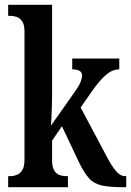

<svg xmlns="http://www.w3.org/2000/svg" viewBox="-20 -780 546 800"><path d="M14 0V-46H23Q36 -46 49.5 -51Q63 -56 72.5 -70.5Q82 -85 82 -115V-649Q82 -677 72.5 -691Q63 -705 49.5 -709.5Q36 -714 23 -714H14V-760H197V-376Q197 -359 196 -332Q195 -305 194 -282.5Q193 -260 192 -256L292 -398Q311 -425 316.5 -440.5Q322 -456 322 -465Q322 -491 281 -491V-536H477V-491Q448 -491 421.5 -468Q395 -445 364 -401L316 -332L423 -131Q444 -90 462.5 -68Q481 -46 502 -46H506V0H494Q438 0 405 -7Q372 -14 351.5 -36.5Q331 -59 309 -104L238 -254L197 -194V-113Q197 -84 206 -69.5Q215 -55 228.5 -50.5Q242 -46 255 -46H263V0Z"/></svg>

Font: Noto Serif Devanagari ExtraCondensed SemiBold
Style: Regular
Weight: 600
Width: 2
Designer: Universal Thirst, Indian Type Foundry and the Monotype Design Team
Foundry: Monotype Imaging Inc.
Version: Version 2.004; ttfautohint (v1.8.4.7-5d5b)